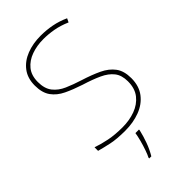

<svg xmlns="http://www.w3.org/2000/svg" viewBox="-283 -806 1109 1109"><g transform="rotate(-45 271.5 -251.5)"><path d="M489 -180Q489 -116 456.5 -73.5Q424 -31 369.5 -10.5Q315 10 250 10Q181 10 136.5 0.5Q92 -9 56 -19V-48Q96 -34 143.5 -24.5Q191 -15 252 -15Q309 -15 356.5 -32.5Q404 -50 433 -86.5Q462 -123 462 -181Q462 -231 438 -261.5Q414 -292 369.5 -312.5Q325 -333 263 -352Q205 -371 160 -392.5Q115 -414 89.5 -449.5Q64 -485 64 -544Q64 -604 94.5 -644Q125 -684 176.5 -704Q228 -724 291 -724Q338 -724 382.5 -715.5Q427 -707 471 -687L460 -664Q414 -684 371.5 -691.5Q329 -699 289 -699Q236 -699 191 -683Q146 -667 118.5 -633.5Q91 -600 91 -546Q91 -492 116 -460Q141 -428 183.5 -409.5Q226 -391 277 -375Q341 -355 388.5 -332.5Q436 -310 462.5 -274.5Q489 -239 489 -180ZM310 67Q301 106 286.5 146Q272 186 251 221H234V215Q242 200 252 171.5Q262 143 270 112.5Q278 82 281 61H310Z"/></g></svg>

Font: Noto Sans Khmer UI Thin
Style: Regular
Weight: 100
Designer: Danh Hong and the Monotype Design Team
Foundry: Monotype Imaging Inc.
Version: Version 2.002; ttfautohint (v1.8.4.7-5d5b)